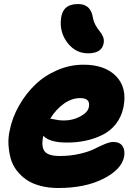

<svg xmlns="http://www.w3.org/2000/svg" viewBox="-20 -878 697 955"><path d="M418 -612.8Q358.4 -612.8 319.1 -660.9Q279.8 -709 282.2 -771Q284.2 -815.9 305.2 -836.9Q326.2 -857.9 369.1 -857.9Q431.2 -857.9 441.9 -791Q445.8 -769.5 456.5 -750.7Q467.3 -731.9 477.1 -720.9Q486.8 -710 492.9 -694.3Q499 -678.7 495.1 -661.1Q485.8 -612.8 418 -612.8ZM270 57.1Q220.7 57.1 179.9 46.1Q139.2 35.2 111.1 15.6Q83 -3.9 62.5 -30.8Q42 -57.6 33.2 -89.8Q24.4 -122.1 22.2 -158.2Q20 -194.3 28.8 -231.9Q41.5 -293.9 74.5 -352.3Q107.4 -410.6 154.3 -456.1Q201.2 -501.5 264.4 -528.8Q327.6 -556.2 395 -556.2Q502.4 -556.2 557.9 -498.5Q613.3 -440.9 594.2 -345.2Q584.5 -297.4 556.9 -262Q529.3 -226.6 489.5 -207Q449.7 -187.5 406 -178.2Q362.3 -168.9 313 -168.9Q227.5 -168.9 195.8 -202.1L194.8 -200.2Q184.1 -147.5 202.4 -124.8Q220.7 -102.1 276.9 -102.1Q330.6 -102.1 377 -113Q423.3 -124 448.7 -137Q474.1 -149.9 500 -160.9Q525.9 -171.9 543 -171.9Q575.7 -171.9 589.4 -151.4Q603 -130.9 597.2 -98.1Q584.5 -34.7 494.1 11.2Q403.8 57.1 270 57.1ZM378.9 -390.1Q336.9 -390.1 297.6 -362.1Q258.3 -334 230 -288.1Q234.9 -287.6 246.3 -284.9Q257.8 -282.2 271 -280.5Q284.2 -278.8 298.8 -278.8Q341.8 -278.8 379.4 -298.8Q417 -318.8 421.9 -345.2Q431.2 -390.1 378.9 -390.1Z"/></svg>

Font: Shantell Sans Irregular Bouncy
Style: Italic
Weight: 800
Italic angle: -11.31°
Designer: Stephen Nixon, Anya Danilova, Shantell Martin
Foundry: Arrow Type
Version: Version 1.006;[9816181b4]